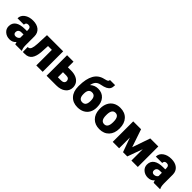

<svg xmlns="http://www.w3.org/2000/svg" viewBox="298 -2125 3498 3498"><g transform="rotate(45 2047.5 -376.0)"><path d="M343.8 0Q335 -16.1 328.1 -47.4Q282.7 9.8 201.2 9.8Q126.5 9.8 74.2 -35.4Q22 -80.6 22 -148.9Q22 -234.9 85.4 -278.8Q148.9 -322.8 270 -322.8H320.8V-350.6Q320.8 -423.3 257.8 -423.3Q199.2 -423.3 199.2 -365.7H34.7Q34.7 -442.4 99.9 -490.2Q165 -538.1 266.1 -538.1Q367.2 -538.1 425.8 -488.8Q484.4 -439.5 485.8 -353.5V-119.6Q486.8 -46.9 508.3 -8.3V0ZM240.7 -107.4Q271.5 -107.4 291.7 -120.6Q312 -133.8 320.8 -150.4V-234.9H272.9Q187 -234.9 187 -157.7Q187 -135.3 202.1 -121.3Q217.3 -107.4 240.7 -107.4Z M1048.8 -528.3V0H884.3V-401.4H785.6L776.9 -239.7Q767.6 -119.6 722.7 -60.1Q677.7 -0.5 589.4 0H537.6L535.6 -126L552.7 -127.9Q585.4 -131.8 601.3 -171.6Q617.2 -211.4 621.6 -292L631.8 -528.3Z M1314.9 -383.3H1399.4Q1472.7 -383.3 1528.3 -359.4Q1584 -335.4 1613.3 -291.5Q1642.6 -247.6 1642.6 -189.5Q1642.6 -104 1576.4 -52Q1510.3 0 1396 0H1149.4V-528.3H1314.9ZM1314.9 -256.8V-126H1398.4Q1436 -126 1457.3 -143.3Q1478.5 -160.6 1478.5 -190.4Q1478.5 -219.7 1459.5 -238.3Q1440.4 -256.8 1398.4 -256.8Z M1981 -499Q2084.5 -499 2145.3 -431.2Q2206.1 -363.3 2206.1 -246.1V-239.3Q2206.1 -165 2175.3 -108.2Q2144.5 -51.3 2086.7 -20.5Q2028.8 10.3 1951.2 10.3Q1834 10.3 1764.4 -64.9Q1694.8 -140.1 1694.8 -272V-287.6Q1695.8 -468.3 1754.4 -571.8Q1813 -675.3 1933.6 -702.1Q1987.8 -714.4 2004.6 -725.8Q2021.5 -737.3 2021.5 -761.7H2153.8Q2153.8 -700.7 2135 -668.9Q2116.2 -637.2 2075.4 -616.5Q2034.7 -595.7 1960.9 -582Q1902.8 -571.3 1871.3 -536.4Q1839.8 -501.5 1828.6 -439Q1894.5 -499 1981 -499ZM1950.2 -372.1Q1859.9 -372.1 1859.9 -247.1V-239.3Q1859.9 -116.7 1951.2 -116.7Q2039.6 -116.7 2041.5 -233.9V-249.5Q2041.5 -372.1 1950.2 -372.1Z M2260.3 -269Q2260.3 -348.1 2291 -409.9Q2321.8 -471.7 2379.4 -504.9Q2437 -538.1 2514.6 -538.1Q2633.3 -538.1 2701.7 -464.6Q2770 -391.1 2770 -264.6V-258.8Q2770 -135.3 2701.4 -62.7Q2632.8 9.8 2515.6 9.8Q2402.8 9.8 2334.5 -57.9Q2266.1 -125.5 2260.7 -241.2ZM2424.8 -258.8Q2424.8 -185.5 2447.8 -151.4Q2470.7 -117.2 2515.6 -117.2Q2603.5 -117.2 2605.5 -252.4V-269Q2605.5 -411.1 2514.6 -411.1Q2432.1 -411.1 2425.3 -288.6Z M3173.3 -181.6 3293 -528.3H3500V0H3335V-293L3228.5 0H3119.1L3018.6 -277.3V0H2853.5V-528.3H3055.7Z M3907.7 0Q3898.9 -16.1 3892.1 -47.4Q3846.7 9.8 3765.1 9.8Q3690.4 9.8 3638.2 -35.4Q3585.9 -80.6 3585.9 -148.9Q3585.9 -234.9 3649.4 -278.8Q3712.9 -322.8 3834 -322.8H3884.8V-350.6Q3884.8 -423.3 3821.8 -423.3Q3763.2 -423.3 3763.2 -365.7H3598.6Q3598.6 -442.4 3663.8 -490.2Q3729 -538.1 3830.1 -538.1Q3931.2 -538.1 3989.7 -488.8Q4048.3 -439.5 4049.8 -353.5V-119.6Q4050.8 -46.9 4072.3 -8.3V0ZM3804.7 -107.4Q3835.4 -107.4 3855.7 -120.6Q3876 -133.8 3884.8 -150.4V-234.9H3836.9Q3751 -234.9 3751 -157.7Q3751 -135.3 3766.1 -121.3Q3781.2 -107.4 3804.7 -107.4Z"/></g></svg>

Font: Roboto
Style: Regular
Weight: 900
Designer: Google
Version: Version 2.001171; 2014